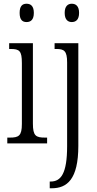

<svg xmlns="http://www.w3.org/2000/svg" viewBox="-20 -767 518 1027"><path d="M122 -649C144 -649 161 -661 161 -698C161 -735 144 -747 122 -747C100 -747 85 -735 85 -698C85 -661 100 -649 122 -649ZM364 -649C385 -649 403 -661 403 -698C403 -735 385 -747 364 -747C344 -747 326 -735 326 -698C326 -661 344 -649 364 -649ZM19 0H232V-31H221C172 -31 156 -40 156 -106V-536H29V-505H37C84 -505 97 -495 97 -430V-104C97 -40 80 -31 32 -31H19ZM246 240H257C338 240 399 193 399 13V-536H272V-505H281C323 -505 339 -495 339 -433V15C339 161 306 204 251 204H246Z"/></svg>

Font: Noto Serif Tamil ExtraCondensed Light
Style: Italic
Weight: 300
Width: 2
Italic angle: -12°
Designer: Indian Type Foundry, Tom Grace, and the Monotype Design Team
Foundry: Monotype Imaging Inc.
Version: Version 2.003